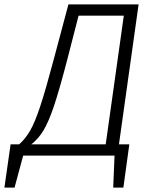

<svg xmlns="http://www.w3.org/2000/svg" viewBox="-81 -705 699 870"><path d="M458 -51H505L478 145H432L438 0H24L-15 145H-61L-33 -51H6Q34 -76 55.5 -113Q77 -150 101.5 -224Q126 -298 162 -434L229 -685H547ZM398 -51 480 -634H275L222 -428Q187 -294 163 -223Q139 -152 116 -114Q93 -76 61 -51Z"/></svg>

Font: FiraGO Light
Style: Italic
Weight: 300
Italic angle: -8°
Designer: bBox Type GmbH
Foundry: bBox Type GmbH
Version: Version 1.001